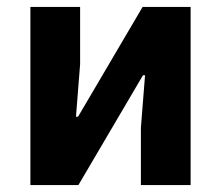

<svg xmlns="http://www.w3.org/2000/svg" viewBox="-20 -536 640 556"><path d="M68 0H207L394 -318H400L388 -166V0H532V-516H393L206 -198H200L212 -350V-516H68Z"/></svg>

Font: IBM Plex Mono
Style: Bold
Weight: 700
Monospace: yes
Designer: Mike Abbink, Paul van der Laan, Pieter van Rosmalen
Foundry: Bold Monday
Version: Version 2.004